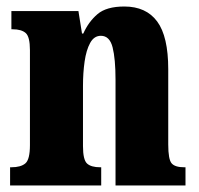

<svg xmlns="http://www.w3.org/2000/svg" viewBox="-20 -570 610 590"><path d="M11 0V-56H15Q44 -56 58 -68Q72 -80 72 -124V-416Q72 -457 59 -468.5Q46 -480 19 -480H15V-536H221L232 -467H236Q252 -503 279.5 -526.5Q307 -550 362 -550Q429 -550 463 -504Q497 -458 497 -357V-126Q497 -80 507.5 -68Q518 -56 546 -56H550V0H335V-325Q335 -389 326 -424.5Q317 -460 290 -460Q269 -460 257 -438Q245 -416 240 -381Q235 -346 235 -306V-121Q235 -79 247.5 -67.5Q260 -56 288 -56H291V0Z"/></svg>

Font: Noto Serif Lao ExtraCondensed Black
Style: Regular
Weight: 900
Width: 2
Designer: Monotype Design Team
Foundry: Monotype Imaging Inc.
Version: Version 2.003; ttfautohint (v1.8.4.7-5d5b)